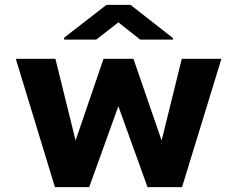

<svg xmlns="http://www.w3.org/2000/svg" viewBox="-20 -770 980 790"><path d="M645 -192 529 -528H406L291 -192L208 -528H45L206 0H347L467 -333L587 0H729L891 -528H728ZM692 -613 517 -750H418L244 -615V-607H376L467 -678L557 -607H692Z"/></svg>

Font: Asimov
Style: XWid
Weight: 500
Designer: Google
Version: Version 2.000980; 2014